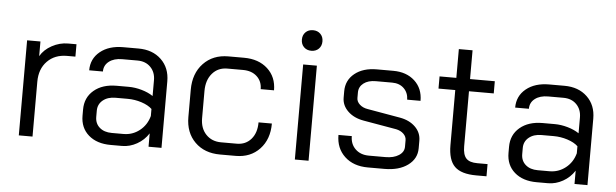

<svg xmlns="http://www.w3.org/2000/svg" viewBox="-46 -839 3223 1004"><g transform="rotate(5 1565.5 -337.0)"><path d="M76 -499H146V-422Q166 -457 206.5 -479Q247 -501 291 -501H335V-436H291Q227 -436 187.5 -395.5Q148 -355 148 -288V0H76Z M399 -132V-164Q399 -227 444 -265Q489 -303 563 -303H627Q660 -303 695 -293Q730 -283 755 -266V-349Q755 -391 729 -417.5Q703 -444 660 -444H580Q537 -444 511 -424Q485 -404 485 -371H413Q413 -432 459 -469.5Q505 -507 580 -507H660Q734 -507 779.5 -463.5Q825 -420 825 -349V0H757V-70Q734 -34 696.5 -13Q659 8 619 8H559Q486 8 442.5 -30Q399 -68 399 -132ZM621 -55Q668 -55 705 -84Q742 -113 755 -161V-198Q735 -217 699.5 -228.5Q664 -240 627 -240H563Q522 -240 496.5 -219Q471 -198 471 -164V-132Q471 -97 495 -76Q519 -55 559 -55Z M951 -173V-316Q951 -402 1001 -454.5Q1051 -507 1132 -507H1214Q1291 -507 1338 -464Q1385 -421 1385 -351H1315Q1315 -392 1287.5 -417.5Q1260 -443 1214 -443H1132Q1083 -443 1053 -408Q1023 -373 1023 -316V-173Q1023 -120 1053.5 -88Q1084 -56 1133 -56H1215Q1262 -56 1290.5 -89Q1319 -122 1319 -177H1389Q1389 -94 1341 -43Q1293 8 1215 8H1133Q1051 8 1001 -41.5Q951 -91 951 -173Z M1507 -628Q1507 -652 1522 -667Q1537 -682 1561 -682Q1585 -682 1600 -667Q1615 -652 1615 -628Q1615 -604 1600 -589Q1585 -574 1561 -574Q1537 -574 1522 -589Q1507 -604 1507 -628ZM1525 -499H1597V0H1525Z M1741 -148H1811Q1811 -106 1838 -80Q1865 -54 1909 -54H1996Q2039 -54 2066 -71.5Q2093 -89 2093 -117V-151Q2093 -170 2078 -184.5Q2063 -199 2039 -204L1866 -234Q1814 -243 1782.5 -273.5Q1751 -304 1751 -345V-378Q1751 -436 1795 -471.5Q1839 -507 1911 -507H1997Q2067 -507 2110 -467.5Q2153 -428 2153 -363H2083Q2082 -400 2058.5 -422.5Q2035 -445 1997 -445H1911Q1871 -445 1847 -426.5Q1823 -408 1823 -378V-349Q1823 -330 1839.5 -315Q1856 -300 1882 -296L2054 -266Q2104 -257 2134.5 -227Q2165 -197 2165 -155V-115Q2165 -60 2118.5 -26Q2072 8 1996 8H1909Q1833 8 1787 -35Q1741 -78 1741 -148Z M2329 -146V-435H2241V-499H2329V-650H2401V-499H2531V-435H2401V-146Q2401 -102 2418.5 -83Q2436 -64 2477 -64H2531V0H2477Q2398 0 2363.5 -34Q2329 -68 2329 -146Z M2635 -132V-164Q2635 -227 2680 -265Q2725 -303 2799 -303H2863Q2896 -303 2931 -293Q2966 -283 2991 -266V-349Q2991 -391 2965 -417.5Q2939 -444 2896 -444H2816Q2773 -444 2747 -424Q2721 -404 2721 -371H2649Q2649 -432 2695 -469.5Q2741 -507 2816 -507H2896Q2970 -507 3015.5 -463.5Q3061 -420 3061 -349V0H2993V-70Q2970 -34 2932.5 -13Q2895 8 2855 8H2795Q2722 8 2678.5 -30Q2635 -68 2635 -132ZM2857 -55Q2904 -55 2941 -84Q2978 -113 2991 -161V-198Q2971 -217 2935.5 -228.5Q2900 -240 2863 -240H2799Q2758 -240 2732.5 -219Q2707 -198 2707 -164V-132Q2707 -97 2731 -76Q2755 -55 2795 -55Z"/></g></svg>

Font: Stavian Regular
Style: Regular
Weight: 400
Version: Version 1.000; ttfautohint (v1.6)